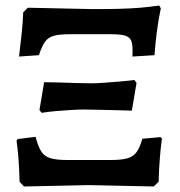

<svg xmlns="http://www.w3.org/2000/svg" viewBox="-20 -673 651 696"><path d="M67 3 51 -14Q50 -58 47 -97Q44 -136 40 -163L44 -169L109 -177Q118 -142 129.5 -124Q141 -106 163 -99.5Q185 -93 223 -93H382Q420 -93 441.5 -99Q463 -105 475 -121.5Q487 -138 496 -170L562 -176L567 -171Q563 -143 559.5 -100.5Q556 -58 555 -14L537 3L302 -2ZM131 -264 123 -274 140 -375Q163 -375 194 -374Q225 -373 257 -372Q289 -371 313 -371Q330 -371 357.5 -373Q385 -375 414.5 -377.5Q444 -380 467 -383L475 -373L458 -272Q435 -273 404 -273.5Q373 -274 341.5 -275Q310 -276 285 -276Q268 -276 241 -274.5Q214 -273 184.5 -270.5Q155 -268 131 -264ZM49 -468Q55 -517 59 -555.5Q63 -594 64 -628L81 -645L316 -640Q370 -640 411.5 -641Q453 -642 488.5 -645Q524 -648 557 -653L563 -643Q554 -601 548.5 -557.5Q543 -514 540 -473L460 -468Q462 -503 457.5 -520Q453 -537 436 -543Q419 -549 382 -549H237Q197 -549 176 -543.5Q155 -538 143.5 -522Q132 -506 121 -473Z"/></svg>

Font: Alegreya SemiBold
Style: Regular
Weight: 600
Designer: Juan Pablo del Peral
Foundry: Huerta Tipografica
Version: Version 2.009